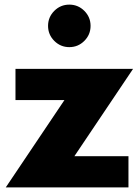

<svg xmlns="http://www.w3.org/2000/svg" viewBox="-20 -811 601 831"><path d="M215 -764Q242 -791 280 -791Q318 -791 345 -764Q372 -737 372 -699Q372 -661 345 -634Q318 -607 280 -607Q242 -607 215 -634Q188 -661 188 -699Q188 -737 215 -764ZM556 -513 302 -135H536V0H5L259 -378H47V-513Z"/></svg>

Font: Hussar
Style: BoldWeb
Weight: 700
Foundry: Cannot Into Space Fonts
Version: Version 2.00